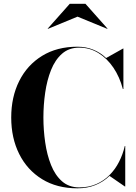

<svg xmlns="http://www.w3.org/2000/svg" viewBox="-20 -1014 741 1044"><path d="M401 10Q289.5 10 208.8 -39.8Q128 -89.5 84.5 -176.5Q41 -263.5 41 -375Q41 -486.5 84.5 -573.5Q128 -660.5 208.8 -710.2Q289.5 -760 401 -760Q447.5 -760 487 -744Q526.5 -728 557 -698.5L649 -750H651V-530H648Q631 -595 596.8 -645.8Q562.5 -696.5 515 -725.8Q467.5 -755 411 -755Q355 -755 317.2 -721.8Q279.5 -688.5 257.5 -633.2Q235.5 -578 225.8 -510.8Q216 -443.5 216 -375Q216 -307 225.8 -239.5Q235.5 -172 257.5 -116.8Q279.5 -61.5 317.2 -28.2Q355 5 411 5Q462 5 503 -12.8Q544 -30.5 575.2 -61.8Q606.5 -93 627.2 -133.8Q648 -174.5 658.5 -220H661V0H659L575.5 -57.5Q543.5 -26 499.5 -8Q455.5 10 401 10ZM240.5 -857 239.5 -858.5 359.5 -993.5H444.5L564.5 -858.5L563.5 -857L401.5 -923.5Z"/></svg>

Font: Bodoni Moda 96pt
Style: Bold
Weight: 700
Version: Version 2.005